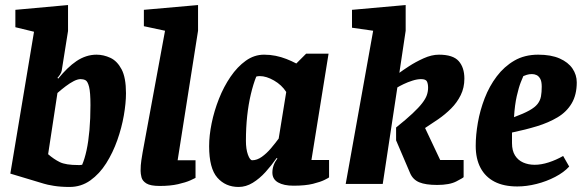

<svg xmlns="http://www.w3.org/2000/svg" viewBox="-20 -730 2314 762"><path d="M256 12Q221 12 193.5 7.5Q166 3 154 -1L21 -41L115 -604L41 -622V-691L250 -710V-607L225 -450Q224 -443 218.5 -434.5Q213 -426 208 -421L211 -418Q229 -440 247 -457.5Q265 -475 283.5 -487.5Q302 -500 322 -506.5Q342 -513 363 -513Q391 -513 418 -500.5Q445 -488 462.5 -455Q480 -422 480 -360Q480 -321 471.5 -272Q463 -223 445.5 -173.5Q428 -124 401.5 -82Q375 -40 338.5 -14Q302 12 256 12ZM290 -75Q292 -75 297 -75Q302 -75 306 -76Q316 -99 323.5 -133.5Q331 -168 335 -213.5Q339 -259 339 -313Q339 -364 333.5 -385.5Q328 -407 319.5 -411.5Q311 -416 300 -416Q288 -416 272.5 -408Q257 -400 240.5 -387.5Q224 -375 208 -361L171 -118Q194 -98 217.5 -86.5Q241 -75 290 -75Z M614 8Q577 8 561 -2Q545 -12 541.5 -26.5Q538 -41 538 -52Q538 -75 541 -94Q544 -113 546 -125L635 -608L551 -626V-691L766 -710V-608L685 -94H756V-24Q753 -22 735 -14Q717 -6 686.5 1Q656 8 614 8Z M927 12Q875 12 842.5 -25Q810 -62 810 -150Q810 -192 820 -241Q830 -290 849 -338Q868 -386 895 -425.5Q922 -465 955.5 -489Q989 -513 1028 -513Q1052 -513 1074 -508.5Q1096 -504 1116.5 -496Q1137 -488 1156 -478L1195 -517H1284L1216 -95H1286V-26Q1284 -24 1268 -16Q1252 -8 1222 -0.5Q1192 7 1145 7Q1106 7 1083.5 -6Q1061 -19 1061 -45Q1061 -60 1066 -74Q1071 -88 1081 -101L1078 -103Q1058 -74 1034 -47.5Q1010 -21 983 -4.5Q956 12 927 12ZM981 -94Q1000 -94 1019 -107.5Q1038 -121 1055 -141Q1072 -161 1086 -180L1116 -365Q1098 -393 1067.5 -410.5Q1037 -428 1011 -428Q1007 -428 1003.5 -427.5Q1000 -427 997 -426Q985 -396 975.5 -356Q966 -316 961 -269.5Q956 -223 956 -171Q956 -138 964 -116Q972 -94 981 -94Z M1715 4Q1669 4 1644 -6.5Q1619 -17 1608 -42L1552 -173V-224Q1592 -256 1617 -279.5Q1642 -303 1655.5 -320.5Q1669 -338 1674 -352.5Q1679 -367 1679 -382Q1679 -397 1674.5 -406.5Q1670 -416 1651 -416Q1636 -416 1617 -410Q1598 -404 1581.5 -396Q1565 -388 1557 -383L1499 0H1352L1461 -608L1377 -620V-691L1590 -710V-608L1565 -441Q1577 -450 1603 -467Q1629 -484 1661 -498.5Q1693 -513 1722 -513Q1778 -513 1800.5 -487.5Q1823 -462 1823 -418Q1823 -382 1808.5 -352.5Q1794 -323 1770.5 -299.5Q1747 -276 1719.5 -257Q1692 -238 1667 -222L1727 -95H1820V-27Q1818 -24 1791 -10Q1764 4 1715 4Z M2033 10Q1979 10 1942.5 -9Q1906 -28 1887 -64Q1868 -100 1868 -151Q1868 -194 1876.5 -243Q1885 -292 1903.5 -340Q1922 -388 1951.5 -427Q1981 -466 2021.5 -489.5Q2062 -513 2116 -513Q2167 -513 2201 -498Q2235 -483 2252 -458Q2269 -433 2269 -403Q2269 -354 2249 -320Q2229 -286 2193 -264.5Q2157 -243 2111 -229Q2065 -215 2012 -204V-162Q2012 -132 2024 -113Q2036 -94 2056.5 -85Q2077 -76 2102 -76Q2128 -76 2157.5 -85.5Q2187 -95 2215 -111L2239 -69Q2218 -46 2183.5 -28Q2149 -10 2109.5 0Q2070 10 2033 10ZM2020 -265Q2058 -279 2080.5 -291.5Q2103 -304 2113.5 -317.5Q2124 -331 2127 -347.5Q2130 -364 2130 -386Q2130 -407 2124 -417.5Q2118 -428 2109.5 -432Q2101 -436 2091 -436Q2080 -436 2070.5 -433Q2061 -430 2057 -428Q2055 -424 2047 -404Q2039 -384 2031 -349Q2023 -314 2020 -265Z"/></svg>

Font: Faustina ExtraBold
Style: Italic
Weight: 800
Italic angle: -8°
Designer: Alfonso Garcia
Foundry: http://www.omnibus-type.com
Version: Version 1.200